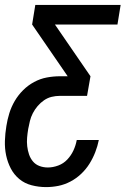

<svg xmlns="http://www.w3.org/2000/svg" viewBox="-24 -540 544 783"><path d="M164 223Q134 223 105 215.5Q76 208 54.5 190Q33 172 20 147Q7 122 1 93.5Q-5 65 -4 34.5Q-3 4 2 -26Q6 -52 14 -78Q22 -104 36 -128Q50 -152 70 -172Q90 -192 115 -205.5Q140 -219 167 -224Q194 -229 220 -229H252L107 -440L120 -520H468L455 -440H200L345 -229L331 -149H219Q203 -149 186.5 -145Q170 -141 155.5 -131Q141 -121 129.5 -107.5Q118 -94 110 -78.5Q102 -63 98 -46.5Q94 -30 91 -14Q88 4 86.5 21.5Q85 39 87 56.5Q89 74 94.5 90Q100 106 110.5 118.5Q121 131 137 137Q153 143 171 143Q192 143 213.5 135Q235 127 250.5 110.5Q266 94 275.5 73.5Q285 53 289 31H379Q374 56 364.5 80.5Q355 105 341 127.5Q327 150 307 169Q287 188 263 200.5Q239 213 214 218Q189 223 164 223Z"/></svg>

Font: Iosevka Medium Oblique
Style: Regular
Weight: 500
Italic angle: -9°
Monospace: yes
Designer: Belleve Invis
Foundry: Belleve Invis
Version: Version 32.5.0; ttfautohint (v1.8.4)